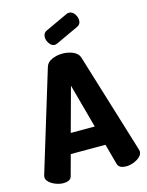

<svg xmlns="http://www.w3.org/2000/svg" viewBox="-139 -1043 866 1128"><g transform="rotate(-15 294.5 -479.5)"><path d="M104 0Q83 0 59.5 -8.5Q36 -17 20 -31.5Q4 -46 4 -64Q4 -67 6 -75L192 -685Q200 -711 230 -724Q260 -737 294 -737Q329 -737 358.5 -724Q388 -711 396 -685L583 -75Q585 -67 585 -64Q585 -46 569 -31.5Q553 -17 530 -8.5Q507 0 485 0Q466 0 452.5 -6.5Q439 -13 434 -29L400 -154H189L155 -29Q151 -13 137 -6.5Q123 0 104 0ZM221 -274H367L294 -542ZM265 -798Q246 -798 232.5 -817.5Q219 -837 219 -856Q219 -881 239 -891L379 -956Q387 -959 393 -959Q413 -959 426.5 -940Q440 -921 440 -901Q440 -877 420 -867L280 -802Q276 -801 272.5 -799.5Q269 -798 265 -798Z"/></g></svg>

Font: Dosis ExtraLight ExtraBold
Style: Regular
Weight: 800
Version: Version 3.001; ttfautohint (v1.8.2)